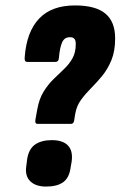

<svg xmlns="http://www.w3.org/2000/svg" viewBox="-20 -681 444 707"><path d="M117 -225Q109 -225 110 -238L117 -277Q124 -317 140.5 -343.5Q157 -370 177 -389.5Q197 -409 216 -427Q235 -445 247 -466.5Q259 -488 259 -519Q259 -532 254 -538Q249 -544 237 -544Q217 -544 208.5 -524.5Q200 -505 197 -468Q196 -453 184 -453H81Q74 -453 72 -458Q70 -463 71 -471Q78 -564 124 -612.5Q170 -661 256 -661Q332 -661 368 -631Q404 -601 404 -540Q404 -493 390.5 -460Q377 -427 357 -402.5Q337 -378 316 -357Q295 -336 278.5 -313.5Q262 -291 257 -262L253 -237Q251 -225 242 -225ZM150 6Q111 6 91 -14Q71 -34 77 -71L80 -95Q86 -133 109.5 -149Q133 -165 171 -165Q211 -165 230 -145.5Q249 -126 244 -87L240 -64Q235 -26 212.5 -10Q190 6 150 6Z"/></svg>

Font: Sofia Sans Extra Condensed Black
Style: Italic
Weight: 900
Italic angle: -9°
Version: Version 4.100